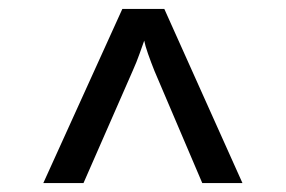

<svg xmlns="http://www.w3.org/2000/svg" viewBox="-20 -750 640 430"><path d="M77 -340 254 -730H348L523 -340H433L326 -591Q318 -611 311.5 -629.5Q305 -648 303 -659Q299 -648 292.5 -629.5Q286 -611 277 -591L167 -340Z"/></svg>

Font: JetBrainsMono NFM Medium
Style: Regular
Weight: 500
Monospace: yes
Designer: Philipp Nurullin, Konstantin Bulenkov
Foundry: JetBrains
Version: Version 2.304; ttfautohint (v1.8.4.7-5d5b);Nerd Fonts 3.3.0